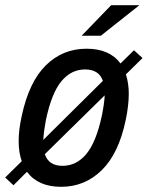

<svg xmlns="http://www.w3.org/2000/svg" viewBox="-50 -710 570 741"><path d="M436 -423Q447 -388 447 -348Q447 -303 435 -246Q408 -117 342.5 -53Q277 11 186 11Q97 11 54 -47L2 5L-30 -25L34 -88Q22 -121 22 -166Q22 -209 34 -263Q62 -394 127 -458Q192 -522 284 -522Q373 -522 415 -465L467 -516L500 -486ZM117 -170 347 -398Q332 -442 278 -442Q225 -442 187 -396.5Q149 -351 127 -246Q119 -204 117 -170ZM354 -342 123 -115Q138 -70 191 -70Q245 -70 283 -115.5Q321 -161 343 -263Q353 -313 354 -342ZM379 -690H488L339 -572H265Z"/></svg>

Font: Decalotype Medium Italic
Style: Regular
Weight: 500
Italic angle: -12°
Designer: Alfredo Marco Pradil
Foundry: Alfredo Marco Pradil
Version: Version 1.0